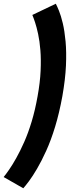

<svg xmlns="http://www.w3.org/2000/svg" viewBox="-78 -783 374 1027"><path d="M46.5 224Q57.5 212 77 186Q96.5 160 120.2 119.5Q144 79 169.2 23.5Q194.5 -32 216.8 -105Q239 -178 255.5 -268Q271.5 -359 274.8 -431.8Q278 -504.5 272.8 -561.2Q267.5 -618 257.8 -658.8Q248 -699.5 237.5 -725.2Q227 -751 220.5 -763L95 -703Q101 -689 109.5 -663.5Q118 -638 126 -600.8Q134 -563.5 138 -514.5Q142 -465.5 139.2 -404Q136.5 -342.5 123 -268Q110 -194.5 91.5 -133.2Q73 -72 51.5 -23.5Q30 25 9.2 62Q-11.5 99 -29 124.2Q-46.5 149.5 -58.5 164Z"/></svg>

Font: Anybody Condensed
Style: Bold Italic
Weight: 700
Width: 3
Italic angle: -10°
Version: Version 1.113;gftools[0.9.25]